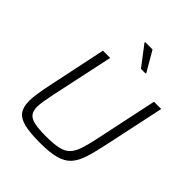

<svg xmlns="http://www.w3.org/2000/svg" viewBox="-250 -1063 1218 1218"><g transform="rotate(45 359.5 -454.0)"><path d="M318 8Q228 8 176.5 -4.5Q125 -17 103 -47.5Q81 -78 81 -131Q81 -162 87.5 -203.5Q94 -245 105 -298L187 -688H252L162 -267Q154 -226 148.5 -195Q143 -164 143 -140Q143 -104 159 -84Q175 -64 212 -56Q249 -48 314 -48Q383 -48 424.5 -57Q466 -66 489.5 -90Q513 -114 527.5 -157Q542 -200 556 -267L645 -688H710L627 -298Q608 -206 589.5 -146.5Q571 -87 540.5 -53.5Q510 -20 457 -6Q404 8 318 8ZM439 -777 337 -911 338 -916H404L482 -782L481 -777Z"/></g></svg>

Font: Saira Light
Style: Italic
Weight: 300
Italic angle: -12°
Designer: Hector Gatti with collaboration of the Omnibus-Type team
Foundry: Omnibus-Type
Version: Version 1.100; ttfautohint (v1.8.3)